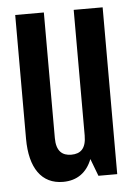

<svg xmlns="http://www.w3.org/2000/svg" viewBox="-46 -595 447 641"><g transform="rotate(-5 177.5 -274.5)"><path d="M322 0V-559H225V-138C225 -94 206 -78 175 -78C145 -78 125 -94 125 -138V-559H29V-144C29 -46 68 10 140 10C187 10 220 -14 237 -58L259 0Z"/></g></svg>

Font: Modon Arabic
Style: Bold
Weight: 700
Designer: Ahmedzaza
Foundry: Ahmedzaza
Version: Version 2.010